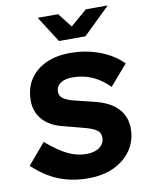

<svg xmlns="http://www.w3.org/2000/svg" viewBox="-101 -1011 843 1092"><g transform="rotate(-10 321.0 -464.5)"><path d="M320 10Q226 10 149 -21Q72 -52 3 -118L105 -238Q172 -180 225 -154Q278 -128 333 -128Q365 -128 388.5 -137.5Q412 -147 425 -164.5Q438 -182 438 -205Q438 -230 420.5 -245Q403 -260 358 -273L217 -310Q147 -330 110 -374.5Q73 -419 73 -482Q73 -552 106 -603Q139 -654 199 -682Q259 -710 340 -710Q430 -710 509 -680.5Q588 -651 642 -597L540 -479Q494 -526 441.5 -548.5Q389 -571 328 -571Q285 -571 259.5 -553Q234 -535 234 -504Q234 -482 251 -468Q268 -454 305 -443L437 -410Q520 -389 563 -342.5Q606 -296 606 -228Q606 -158 569.5 -104Q533 -50 469 -20Q405 10 320 10ZM290 -788 194 -939H312L376 -857L472 -939H598L443 -788Z"/></g></svg>

Font: Red Hat Text VF
Style: Italic
Weight: 400
Italic angle: -12°
Designer: Pentagram, MCKL
Foundry: Pentagram, MCKL
Version: Version 1.023